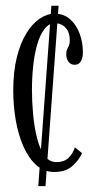

<svg xmlns="http://www.w3.org/2000/svg" viewBox="-20 -574 319 652"><path d="M110 58 154.5 -554.5H179L134.5 58ZM164 10Q129 10 103 -13.5Q77 -37 59.5 -76.8Q42 -116.5 33.5 -165.8Q25 -215 25 -266.5Q25 -331 37.2 -379.8Q49.5 -428.5 69.8 -461.2Q90 -494 115 -510.8Q140 -527.5 165 -527.5Q197 -527.5 218.2 -508.5Q239.5 -489.5 250.5 -459.5Q261.5 -429.5 261.5 -397Q261.5 -376.5 254.2 -365.2Q247 -354 234 -354Q220.5 -354 212.8 -364Q205 -374 205 -390Q205 -400.5 208 -406.5Q211 -412.5 214 -419.2Q217 -426 217 -437.5Q217 -464 203 -479.5Q189 -495 167.5 -495Q146 -495 131 -475.5Q116 -456 106.5 -423.5Q97 -391 92.8 -350.8Q88.5 -310.5 88.5 -269.5Q88.5 -228.5 92.5 -185.2Q96.5 -142 105.8 -105.2Q115 -68.5 131 -46Q147 -23.5 171.5 -23.5Q197.5 -23.5 212.2 -37.5Q227 -51.5 234.5 -73.5L258.5 -54Q250 -33 227.2 -11.5Q204.5 10 164 10Z"/></svg>

Font: Imbue Light
Style: Regular
Weight: 300
Designer: Tyler Finck
Foundry: Etcetera Type Company
Version: Version 1.102